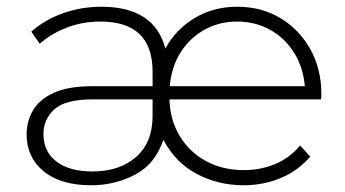

<svg xmlns="http://www.w3.org/2000/svg" viewBox="-20 -546 1023 570"><path d="M251 4Q160 4 109.5 -37.5Q59 -79 59 -147Q59 -185 77.5 -217.5Q96 -250 138.5 -270Q181 -290 254 -290H433V-333Q433 -482 278 -482Q224 -482 177 -463.5Q130 -445 98 -416L73 -452Q112 -487 166.5 -506.5Q221 -526 281 -526Q438 -526 471 -402Q502 -459 558 -492.5Q614 -526 684 -526Q756 -526 812 -492.5Q868 -459 901 -400.5Q934 -342 934 -267Q934 -258 933 -251H483Q485 -189 514 -141.5Q543 -94 592 -67.5Q641 -41 704 -41Q754 -41 797 -59Q840 -77 871 -114L901 -81Q865 -39 813.5 -17.5Q762 4 703 4Q628 4 564.5 -29.5Q501 -63 465 -131Q441 -59 381 -27.5Q321 4 251 4ZM484 -290H885Q880 -347 852.5 -390.5Q825 -434 781 -458Q737 -482 684 -482Q631 -482 587.5 -458Q544 -434 516.5 -391Q489 -348 484 -290ZM433 -251H255Q174 -251 141.5 -221.5Q109 -192 109 -148Q109 -96 147.5 -66.5Q186 -37 254 -37Q335 -37 384 -80Q433 -123 433 -202Z"/></svg>

Font: Montserrat Light
Style: Regular
Weight: 300
Designer: Julieta Ulanovsky
Foundry: Julieta Ulanovsky
Version: Version 9.000; ttfautohint (v1.8.4.7-5d5b)